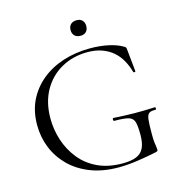

<svg xmlns="http://www.w3.org/2000/svg" viewBox="-117 -901 947 1016"><g transform="rotate(-15 356.5 -393.0)"><path d="M408 12Q323 12 256 -14Q189 -40 143 -85.5Q97 -131 73 -190Q49 -249 49 -316Q49 -391 77.5 -449.5Q106 -508 157 -550Q208 -592 276.5 -614Q345 -636 424 -636Q478 -636 524.5 -626Q571 -616 602 -597Q609 -593 610.5 -590Q612 -587 613 -575L625 -457Q625 -454 620 -453Q615 -452 613 -456Q603 -492 586 -522Q569 -552 544 -573.5Q519 -595 484.5 -607.5Q450 -620 405 -620Q327 -620 263.5 -585Q200 -550 163 -485Q126 -420 126 -331Q126 -270 145 -211.5Q164 -153 202 -105.5Q240 -58 298 -30.5Q356 -3 435 -3Q482 -3 510.5 -15Q539 -27 551.5 -54Q564 -81 564 -125Q564 -173 557.5 -195.5Q551 -218 527.5 -225Q504 -232 450 -232Q444 -232 444 -240Q444 -248 449 -248Q513 -244 565 -243.5Q617 -243 674 -246Q679 -246 679 -239Q679 -232 674 -232Q651 -233 640 -225.5Q629 -218 626 -193Q623 -168 623 -115Q623 -82 625 -66Q627 -50 628.5 -42.5Q630 -35 630 -27Q630 -21 628 -19Q626 -17 619 -15Q568 -4 512.5 4Q457 12 408 12ZM394 -713Q373 -713 361.5 -724.5Q350 -736 350 -756Q350 -775 361.5 -786.5Q373 -798 394 -798Q414 -798 425 -786.5Q436 -775 436 -756Q436 -736 425 -724.5Q414 -713 394 -713Z"/></g></svg>

Font: Cormorant Garamond Light
Style: Regular
Weight: 400
Version: Version 4.001